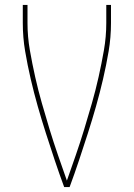

<svg xmlns="http://www.w3.org/2000/svg" viewBox="-20 -755 540 775"><path d="M239 0Q219 -54 201 -108Q183 -162 165.5 -216.5Q148 -271 132.5 -325.5Q117 -380 104 -436Q91 -492 81.5 -548Q72 -604 72 -662V-735H91V-662Q91 -607 100.5 -552.5Q110 -498 122 -444.5Q134 -391 149 -338.5Q164 -286 180 -233.5Q196 -181 214 -129Q232 -77 250 -26Q268 -77 286 -129Q304 -181 320 -233.5Q336 -286 351 -338.5Q366 -391 378 -444.5Q390 -498 399.5 -552.5Q409 -607 409 -662V-735H428V-662Q428 -604 418.5 -548Q409 -492 396 -436Q383 -380 367.5 -325.5Q352 -271 334.5 -216.5Q317 -162 299 -108Q281 -54 261 0Z"/></svg>

Font: Zed Mono Thin
Style: Regular
Weight: 100
Monospace: yes
Designer: Belleve Invis
Foundry: Belleve Invis
Version: Version 1.0.0; ttfautohint (v1.8.4)